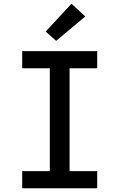

<svg xmlns="http://www.w3.org/2000/svg" viewBox="-20 -1009 640 1029"><path d="M99 0V-92H247V-643H99V-735H501V-643H353V-92H501V0ZM281 -790 225 -840 363 -989 437 -921Z"/></svg>

Font: Iosevka Custom SmBdEx
Style: Regular
Weight: 600
Width: 7
Monospace: yes
Designer: Belleve Invis
Foundry: Belleve Invis
Version: Version 11.2.4; ttfautohint (v1.8.4)